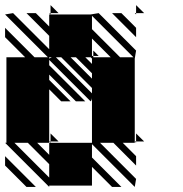

<svg xmlns="http://www.w3.org/2000/svg" viewBox="-25 -723 712 748"><path d="M166.7 5.2 -5.2 -166.7H0V-500H72.9L-5.2 -578.1V-614.6L109.4 -500H161.5L-5.2 -666.7L26 -671.9L166.7 -531.2V-583.3L78.1 -671.9H114.6L166.7 -619.8V-666.7H171.9L166.7 -671.9H171.9V-666.7H328.1L359.4 -671.9L505.2 -526L500 -494.8V-171.9H505.2V-166.7L500 -171.9V-166.7H453.1L505.2 -114.6V-78.1L416.7 -166.7H364.6L505.2 -26L500 5.2L333.3 -161.5V-109.4L447.9 5.2H411.5L333.3 -72.9V0H166.7ZM78.1 5.2 -5.2 -78.1V-114.6L114.6 5.2ZM505.2 -666.7 500 -671.9H505.2ZM505.2 -578.1 411.5 -671.9H447.9L505.2 -614.6ZM505.2 -171.9H536.5L505.2 -203.1ZM171.9 -171.9V-166.7L166.7 -171.9V-166.7H328.1H333.3V-343.8Q333.3 -333.3 328.1 -328.1L166.7 -489.6V-468.8L307.3 -328.1H270.8L166.7 -432.3V-411.5L250 -328.1H213.5L166.7 -375V-171.9ZM171.9 -171.9H203.1L171.9 -203.1ZM338.5 -505.2V-500H406.2L333.3 -572.9V-505.2ZM338.5 -505.2H359.4L338.5 -526ZM505.2 -671.9H536.5L505.2 -703.1ZM171.9 -671.9H203.1L171.9 -703.1ZM166.7 -494.8 177.1 -500H166.7ZM166.7 -31.2V-83.3L83.3 -166.7H31.2ZM166.7 -119.8V-166.7H119.8ZM333.3 -359.4V-380.2L213.5 -500H192.7ZM333.3 -416.7V-437.5L270.8 -500H250ZM333.3 -474V-494.8L328.1 -500H307.3ZM442.7 -500H494.8L333.3 -661.5V-609.4Z"/></svg>

Font: 0xA000-Monochrome
Style: Monochrome
Weight: 400
Version: Version 0.1